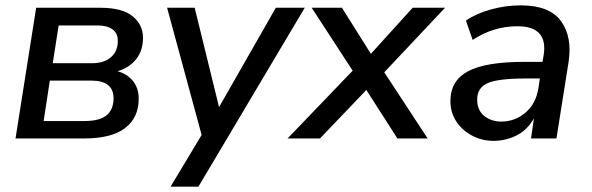

<svg xmlns="http://www.w3.org/2000/svg" viewBox="-20 -517 2210 717"><path d="M38 0 115 -488H355Q436 -488 475 -456.5Q514 -425 514 -376Q514 -328 488.5 -296Q463 -264 419 -251Q455 -241 476.5 -214.5Q498 -188 498 -148Q498 -78 447.5 -39Q397 0 294 0ZM177 -281H325Q368 -281 394 -303Q420 -325 420 -365Q420 -393 400 -407.5Q380 -422 344 -422H199ZM143 -65H295Q352 -65 378 -86.5Q404 -108 404 -150Q404 -216 321 -216H166Z M617 180 733 -13 604 -488H707L798 -117L1010 -488H1118L721 180Z M1054 0 1297 -253 1144 -488H1257L1365 -316L1521 -488H1642L1415 -247L1577 0H1464L1348 -181L1175 0Z M1823 9Q1780 9 1743 -10.5Q1706 -30 1684 -63.5Q1662 -97 1662 -139Q1662 -216 1728 -251Q1794 -286 1937 -286H2006L2010 -310Q2019 -363 1995 -391Q1971 -419 1912 -419Q1823 -419 1745 -368L1720 -440Q1757 -466 1812.5 -481.5Q1868 -497 1924 -497Q2033 -497 2075.5 -437.5Q2118 -378 2103 -284L2058 0H1963L1974 -75Q1949 -31 1908.5 -11Q1868 9 1823 9ZM1852 -63Q1903 -63 1942.5 -96.5Q1982 -130 1991 -190L1996 -224H1946Q1842 -224 1802 -207Q1762 -190 1762 -145Q1762 -105 1788.5 -84Q1815 -63 1852 -63Z"/></svg>

Font: Nunito Sans SemiBold
Style: Italic
Weight: 600
Italic angle: -9°
Designer: Vernon Adams
Foundry: Vernon Adams
Version: Version 3.006; ttfautohint (v1.8.3)